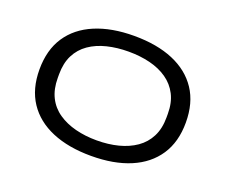

<svg xmlns="http://www.w3.org/2000/svg" viewBox="-116 -878 1257 1070"><g transform="rotate(20 512.0 -343.5)"><path d="M512 12Q378 12 280.5 -29Q183 -70 130.5 -149Q78 -228 78 -343Q78 -459 130.5 -538Q183 -617 280.5 -658Q378 -699 512 -699Q647 -699 744 -658Q841 -617 893.5 -538Q946 -459 946 -343Q946 -228 893.5 -149Q841 -70 744 -29Q647 12 512 12ZM512 -80Q581 -80 639.5 -95Q698 -110 742 -140.5Q786 -171 810.5 -219Q835 -267 835 -333V-355Q835 -421 810.5 -468.5Q786 -516 742 -546.5Q698 -577 639.5 -591.5Q581 -606 512 -606Q444 -606 385 -591.5Q326 -577 282 -546.5Q238 -516 214 -468.5Q190 -421 190 -355V-333Q190 -267 214 -219Q238 -171 282.5 -140.5Q327 -110 385.5 -95Q444 -80 512 -80Z"/></g></svg>

Font: Archivo Expanded
Style: Regular
Weight: 400
Width: 7
Designer: Hector Gatti
Foundry: Omnibus-Type
Version: Version 2.001